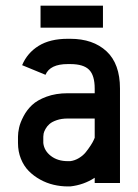

<svg xmlns="http://www.w3.org/2000/svg" viewBox="-20 -650 490 682"><path d="M124 -551.8V-629.9H345.7V-551.8ZM229.5 -77.6Q245.6 -79.6 260.5 -88.6Q275.4 -97.7 284.9 -109.6Q294.4 -121.6 302 -133.3Q309.6 -145 313 -152.8L316.4 -160.6V-229H220.7Q198.2 -229 181.4 -223.1Q164.6 -217.3 155.8 -209.5Q147 -201.7 141.6 -191.9Q136.2 -182.1 135 -175.8Q133.8 -169.4 133.8 -164.6V-142.1Q136.7 -114.7 160.6 -96.2Q184.6 -77.6 220.7 -77.6ZM43.9 -164.6Q43.9 -179.2 47.9 -196.8Q51.8 -214.4 63.5 -236.8Q75.2 -259.3 93.8 -276.9Q112.3 -294.4 145.3 -306.6Q178.2 -318.8 220.7 -318.8H316.4V-335.4Q316.4 -382.3 296.4 -402.3Q276.4 -422.4 229.5 -422.4H220.7Q157.7 -422.4 141.6 -384.3L58.6 -418.5Q76.7 -461.9 117.2 -487.1Q157.7 -512.2 220.7 -512.2H229.5Q310.5 -512.2 358.4 -467.8Q406.2 -423.3 406.2 -335.4V0H316.4V-18.6Q277.8 6.8 229.5 12.2H220.7Q195.3 12.2 170.4 6.3Q145.5 0.5 122.6 -12.2Q99.6 -24.9 82 -42.7Q64.5 -60.5 54.2 -86.2Q43.9 -111.8 43.9 -142.1Z"/></svg>

Font: Anka/Coder Narrow
Style: Bold
Weight: 700
Width: 3
Monospace: yes
Version: Version 001.100